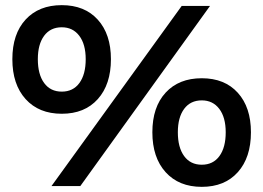

<svg xmlns="http://www.w3.org/2000/svg" viewBox="-20 -723 1023 746"><path d="M411 -493Q411 -395 360 -338Q309 -281 220 -281Q131 -281 79.5 -338Q28 -395 28 -493Q28 -591 79.5 -647Q131 -703 220 -703Q309 -703 360 -646.5Q411 -590 411 -493ZM127 -493Q127 -434 151.5 -400.5Q176 -367 220 -367Q264 -367 288.5 -400.5Q313 -434 313 -493Q313 -551 288 -584Q263 -617 220 -617Q176 -617 151.5 -584Q127 -551 127 -493ZM686 -700H796L292 0H180ZM955 -209Q955 -111 904 -54Q853 3 764 3Q675 3 623.5 -54Q572 -111 572 -209Q572 -307 623.5 -363Q675 -419 764 -419Q853 -419 904 -362.5Q955 -306 955 -209ZM671 -209Q671 -150 695.5 -116.5Q720 -83 764 -83Q808 -83 832.5 -116.5Q857 -150 857 -209Q857 -267 832 -300Q807 -333 764 -333Q720 -333 695.5 -300Q671 -267 671 -209Z"/></svg>

Font: Montserrat arm2 SemiBold
Style: Regular
Weight: 600
Designer: Julieta Ulanovsky
Foundry: Julieta Ulanovsky
Version: Version 6.000